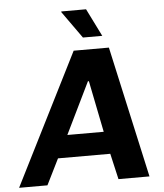

<svg xmlns="http://www.w3.org/2000/svg" viewBox="-105 -947 851 999"><g transform="rotate(-5 320.0 -447.5)"><path d="M635 0H473L442 -135H169L102 0H-46L299 -686H483ZM359 -521 228 -252H418L364 -521ZM454 -750H353L252 -892L253 -895H382Z"/></g></svg>

Font: Chivo
Style: Bold Italic
Weight: 700
Italic angle: -8.05°
Designer: Hector Gatti
Foundry: Omnibus-Type
Version: Version 1.007